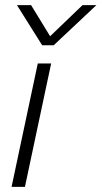

<svg xmlns="http://www.w3.org/2000/svg" viewBox="-20 -727 395 747"><path d="M46 -707H101L175 -586L301 -707H355L189 -551H144ZM127 -480H179L77 0H25Z"/></svg>

Font: Prompt ExtraLight
Style: Italic
Weight: 275
Italic angle: -12°
Designer: Katatrad Team
Foundry: CadsonDemak
Version: Version 1.000